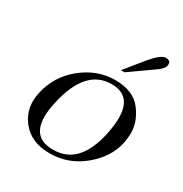

<svg xmlns="http://www.w3.org/2000/svg" viewBox="-147 -720 790 831"><g transform="rotate(30 248.5 -304.0)"><path d="M321 -465H303L376 -555Q421 -609 445 -609Q469 -609 469 -590Q469 -587 468 -582Q464 -564 429 -541ZM45 -201Q64 -293 138 -354Q214 -416 304 -416Q394 -416 435.5 -362.5Q477 -309 477 -250Q477 -227 472 -201Q455 -120 381 -59Q308 1 215 1Q123 1 75 -59Q40 -104 40 -159Q40 -179 45 -201ZM126 -198Q117 -158 117 -127Q117 -20 219 -20Q288 -20 329.5 -66Q371 -112 389 -198Q399 -245 399 -281Q399 -393 299 -393Q168 -393 126 -198Z"/></g></svg>

Font: New Athena Unicode
Style: Italic
Weight: 400
Designer: J. Rusten 1997; rev. by R. Hancock 2001, 2002, rev. by D. Mastronarde 2002-2019
Foundry: Society for Classical Studies (formerly American Philological Association)
Version: Version 5.008